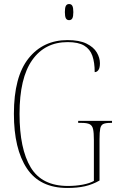

<svg xmlns="http://www.w3.org/2000/svg" viewBox="-20 -923 583 953"><path d="M314 10Q178 10 113.5 -87Q49 -184 49 -358Q49 -542 121.5 -633Q194 -724 315 -724Q374 -724 409.5 -706.5Q445 -689 460.5 -662.5Q476 -636 476 -609Q476 -586 468.5 -575.5Q461 -565 450 -565Q450 -613 438.5 -646Q427 -679 398 -696.5Q369 -714 316 -714Q203 -714 140 -625Q77 -536 77 -358Q77 -184 132.5 -92Q188 0 317 0Q356 0 390.5 -6.5Q425 -13 446 -25V-228Q446 -264 442 -282Q438 -300 425 -306.5Q412 -313 386 -313H368V-323H536V-313H528Q504 -313 492.5 -307.5Q481 -302 477.5 -285Q474 -268 474 -232V-27Q439 -7 401.5 1.5Q364 10 314 10ZM323 -823Q312 -823 307 -832Q302 -841 302 -863Q302 -885 307 -894Q312 -903 323 -903Q334 -903 339 -894Q344 -885 344 -863Q344 -841 339 -832Q334 -823 323 -823Z"/></svg>

Font: Noto Serif Display Condensed Thin
Style: Regular
Weight: 100
Width: 3
Designer: Monotype Design Team
Foundry: Monotype Imaging Inc.
Version: Version 2.009